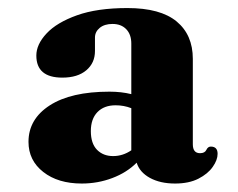

<svg xmlns="http://www.w3.org/2000/svg" viewBox="-20 -734 576 465"><path d="M68 -599.5Q68 -626.5 92.8 -653Q117.5 -679.5 166.5 -697Q215.5 -714.5 288.5 -714.5Q368.5 -714.5 407.8 -682Q447 -649.5 447 -591.5V-384.5Q447 -363 464.5 -363Q476 -363 479.8 -371Q483.5 -379 490.5 -379Q507 -379 507 -361.5Q507 -346.5 495.2 -329.8Q483.5 -313 460.5 -301.2Q437.5 -289.5 404 -289.5Q368 -289.5 343 -303.2Q318 -317 311 -340Q287 -316 252 -302.8Q217 -289.5 178 -289.5Q120.5 -289.5 84.8 -317.5Q49 -345.5 49 -390.5Q49 -445.5 100.5 -478.8Q152 -512 245 -512Q274 -512 298 -506V-628.5Q298 -650.5 285.8 -663.2Q273.5 -676 252.5 -676Q233 -676 221.5 -666.5Q210 -657 210 -643V-610.5Q210 -581.5 189 -563.8Q168 -546 131 -546Q68 -546 68 -599.5ZM200 -416.5Q200 -386.5 215 -371.2Q230 -356 254 -356Q277.5 -356 298 -370V-472Q280 -479 260 -479Q232 -479 216 -462.5Q200 -446 200 -416.5Z"/></svg>

Font: Fraunces 9pt
Style: Bold
Weight: 700
Version: Version 1.000;[b76b70a41]